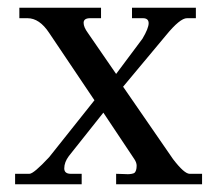

<svg xmlns="http://www.w3.org/2000/svg" viewBox="-20 -476 552 496"><path d="M486 -456V-429H463Q445 -429 409 -385L298 -252L427 -65Q456 -27 470 -27H502V0H280V-27Q287 -27 296.5 -26.5Q306 -26 310.5 -26Q315 -26 320.5 -27Q326 -28 328 -30Q330 -32 331.5 -36.5Q333 -41 333 -48Q333 -56 327 -65L247 -185L158 -73Q146 -57 146 -41Q146 -27 163 -27H191V0H19V-27H56Q67 -27 107 -70L224 -217L107 -391Q82 -429 51 -429H30V-456H241V-429H213Q196 -429 196 -417Q196 -406 207 -391L280 -285L348 -376Q364 -403 364 -416Q364 -429 349 -429H321V-456Z"/></svg>

Font: GFS Didot
Style: Regular
Weight: 400
Designer: Takis Katsoulidis and George D. Matthiopoulos
Foundry: Takis Katsoulidis and George D. Matthiopoulos
Version: Version 1.0